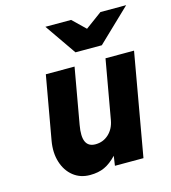

<svg xmlns="http://www.w3.org/2000/svg" viewBox="-111 -822 823 923"><g transform="rotate(-15 301.0 -360.0)"><path d="M224 12Q175.5 12 141 -15.5Q106.5 -43 91.8 -90Q77 -137 87 -195L143 -511H286L237 -234Q227 -178 239.5 -151Q252 -124 287 -124Q325.5 -124 353 -149.5Q380.5 -175 388 -217L440 -511H582L492 0H350L357 -48Q326.5 -16 296 -2Q265.5 12 224 12ZM308 -576 200 -732H328L391 -671L474 -732H602L439 -576Z"/></g></svg>

Font: Overpass Black
Style: Italic
Weight: 900
Italic angle: -10°
Designer: Delve Withrington, Dave Bailey, Thomas Jockin
Foundry: Delve Fonts LLC
Version: Version 4.000